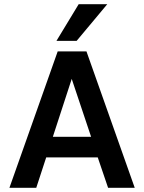

<svg xmlns="http://www.w3.org/2000/svg" viewBox="-20 -895 687 915"><path d="M491.2 -875 345.2 -700.2H249L355 -875ZM622.1 0H495.1L445.8 -145H200.2L152.8 0H24.9L254.9 -649.9H392.1ZM321.8 -519 231.9 -243.2H414.1Z"/></svg>

Font: Overused Grotesk SemiBold
Style: Regular
Weight: 600
Version: Version 0.002